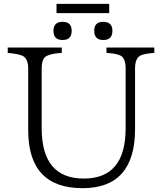

<svg xmlns="http://www.w3.org/2000/svg" viewBox="-20 -961 832 994"><path d="M272.5 -940.9H545.4V-893.1H272.5ZM304.2 -848.1Q351.1 -848.1 351.1 -801.3Q351.1 -753.9 304.2 -753.9Q256.8 -753.9 256.8 -801.3Q256.8 -848.1 304.2 -848.1ZM513.7 -848.1Q562 -848.1 562 -801.3Q562 -753.9 515.1 -753.9Q467.8 -753.9 467.8 -801.3Q467.8 -848.1 513.7 -848.1ZM778.8 -687Q732.4 -684.1 710 -674.8Q679.2 -661.6 679.2 -606.9V-293Q679.2 13.2 407.2 13.2Q126 13.2 126 -287.1V-606Q126 -656.7 97.2 -671.9Q74.2 -682.6 20 -687V-714.8H299.8V-687Q245.1 -684.1 220.7 -670.9Q195.8 -657.7 195.8 -606V-296.9Q195.8 -36.6 414.1 -36.6Q630.4 -36.6 630.4 -296.9V-606.9Q630.4 -659.2 604.5 -672.9Q584 -684.1 531.2 -687V-714.8H778.8Z"/></svg>

Font: I.MingCP
Style: Regular
Weight: 400
Designer: I.Font Project
Version: Version 8.000; Sep 06, 2022